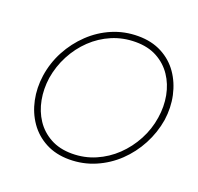

<svg xmlns="http://www.w3.org/2000/svg" viewBox="-125 -844 1018 988"><g transform="rotate(20 383.5 -350.0)"><path d="M112 -350Q123 -417 154 -476Q185 -535 232 -580Q279 -625 339 -650.5Q399 -676 468 -676Q536 -676 585.5 -649Q635 -622 666 -576Q697 -530 708 -471.5Q719 -413 709 -350Q699 -284 667.5 -225Q636 -166 589 -121Q542 -76 482 -50Q422 -24 354 -24Q286 -24 236 -51.5Q186 -79 155.5 -125Q125 -171 114 -229Q103 -287 112 -350ZM78 -350Q68 -281 81.5 -216.5Q95 -152 130.5 -101Q166 -50 222 -20.5Q278 9 351 9Q426 9 492.5 -19.5Q559 -48 611 -97.5Q663 -147 697.5 -212Q732 -277 744 -350Q754 -420 740 -484.5Q726 -549 691 -599.5Q656 -650 600 -679.5Q544 -709 470 -709Q395 -709 329 -681Q263 -653 210.5 -603Q158 -553 123.5 -488.5Q89 -424 78 -350Z"/></g></svg>

Font: Jost ExtraLight
Style: Italic
Weight: 250
Italic angle: -5°
Version: Version 3.710